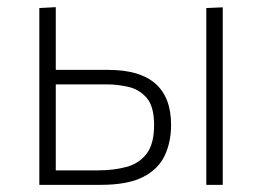

<svg xmlns="http://www.w3.org/2000/svg" viewBox="-20 -517 733 537"><path d="M90 0V-494.5L136 -497V-321.5H283.5Q458.5 -321.5 458.5 -167.5Q458.5 -119.5 440.5 -81.5Q422.5 -43.5 379.8 -21.8Q337 0 261.5 0ZM136 -40.5H253.5Q297.5 -40.5 333.2 -50Q369 -59.5 390 -87Q411 -114.5 411 -167.5Q411 -219.5 390 -243.5Q369 -267.5 338.2 -274.2Q307.5 -281 279.5 -281H136ZM557 0V-494.5L603 -496.5V0Z"/></svg>

Font: Commissioner ExtraLight
Style: Regular
Weight: 200
Designer: Kostas Bartsokas
Foundry: Kostas Bartsokas
Version: Version 1.000; ttfautohint (v1.8.3)